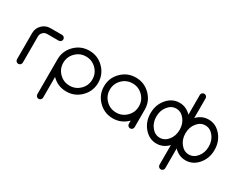

<svg xmlns="http://www.w3.org/2000/svg" viewBox="-107 -1389 2811 2233"><g transform="rotate(30 1298.0 -273.0)"><path d="M117.2 -39.1Q117.2 -22.9 105.7 -11.5Q94.2 0 78.1 0Q62 0 50.5 -11.5Q39.1 -22.9 39.1 -39.1V-390.6Q39.1 -455.6 84.7 -501.2Q130.4 -546.9 195.3 -546.9H351.6Q367.7 -546.9 379.2 -535.4Q390.6 -523.9 390.6 -507.8Q390.6 -491.7 379.2 -480.2Q367.7 -468.8 351.6 -468.8H195.3Q163.1 -468.8 140.1 -445.8Q117.2 -422.9 117.2 -390.6Z M525.4 -273.4Q525.4 -192.4 582.5 -135.3Q639.6 -78.1 720.7 -78.1Q801.8 -78.1 858.9 -135.3Q916 -192.4 916 -273.4Q916 -354.5 858.9 -411.6Q801.8 -468.8 720.7 -468.8Q639.6 -468.8 582.5 -411.6Q525.4 -354.5 525.4 -273.4ZM525.4 195.3Q525.4 211.4 513.9 222.9Q502.4 234.4 486.3 234.4Q470.2 234.4 458.7 222.9Q447.3 211.4 447.3 195.3V-273.4Q447.3 -386.7 527.3 -466.8Q607.4 -546.9 720.7 -546.9Q834 -546.9 914.1 -466.8Q994.1 -386.7 994.1 -273.4Q994.1 -160.2 914.1 -80.1Q834 0 720.7 0Q607.4 0 527.3 -80.1Q526.4 -81.1 525.4 -82Z M1345.7 -468.8Q1264.6 -468.8 1207.5 -411.6Q1150.4 -354.5 1150.4 -273.4Q1150.4 -192.4 1207.5 -135.3Q1264.6 -78.1 1345.7 -78.1Q1426.8 -78.1 1483.9 -135.3Q1541 -192.4 1541 -273.4Q1541 -354.5 1483.9 -411.6Q1426.8 -468.8 1345.7 -468.8ZM1541 -82Q1459 0 1345.7 0Q1232.4 0 1152.3 -80.1Q1072.3 -160.2 1072.3 -273.4Q1072.3 -386.7 1152.3 -466.8Q1232.4 -546.9 1345.7 -546.9Q1459 -546.9 1539.1 -466.8Q1619.1 -386.7 1619.1 -273.4V-39.1Q1619.1 -22.9 1607.7 -11.5Q1596.2 0 1580.1 0Q1564 0 1552.5 -11.5Q1541 -22.9 1541 -39.1Z M1931.6 -468.8Q1866.7 -468.8 1821 -411.6Q1775.4 -354.5 1775.4 -273.4Q1775.4 -192.4 1821 -135.3Q1866.7 -78.1 1931.6 -78.1Q1996.6 -78.1 2042.2 -135.3Q2087.9 -192.4 2087.9 -273.4Q2087.9 -354.5 2042.2 -411.6Q1996.6 -468.8 1931.6 -468.8ZM2322.3 -468.8Q2257.3 -468.8 2211.7 -411.6Q2166 -354.5 2166 -273.4Q2166 -192.4 2211.7 -135.3Q2257.3 -78.1 2322.3 -78.1Q2387.2 -78.1 2432.9 -135.3Q2478.5 -192.4 2478.5 -273.4Q2478.5 -354.5 2432.9 -411.6Q2387.2 -468.8 2322.3 -468.8ZM2087.9 -742.2Q2087.9 -758.3 2099.4 -769.8Q2110.8 -781.2 2127 -781.2Q2143.1 -781.2 2154.5 -769.8Q2166 -758.3 2166 -742.2V-477.5Q2231.9 -546.9 2322.3 -546.9Q2419.4 -546.9 2488 -466.8Q2556.6 -386.7 2556.6 -273.4Q2556.6 -160.2 2488 -80.1Q2419.4 0 2322.3 0Q2231.9 0 2166 -69.3V195.3Q2166 211.4 2154.5 222.9Q2143.1 234.4 2127 234.4Q2110.8 234.4 2099.4 222.9Q2087.9 211.4 2087.9 195.3V-69.3Q2022 0 1931.6 0Q1834.5 0 1765.9 -80.1Q1697.3 -160.2 1697.3 -273.4Q1697.3 -386.7 1765.9 -466.8Q1834.5 -546.9 1931.6 -546.9Q2022 -546.9 2087.9 -477.5Z"/></g></svg>

Font: Comfortaa
Style: Regular
Weight: 400
Designer: Johan Aakerlund - aajohan
Foundry: Johan Aakerlund
Version: Version 2.004 2013